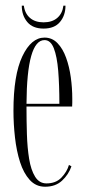

<svg xmlns="http://www.w3.org/2000/svg" viewBox="-20 -662 308 692"><path d="M142.5 11Q109.5 11 87.2 -13.5Q65 -38 52.2 -78Q39.5 -118 34 -166.5Q28.5 -215 28.5 -262.5Q28.5 -391.5 60.5 -459Q92.5 -526.5 140.5 -526.5Q168 -526.5 187.2 -506.5Q206.5 -486.5 218.2 -454Q230 -421.5 235.2 -383Q240.5 -344.5 240.5 -307Q240.5 -299.5 240.5 -292.2Q240.5 -285 240 -278H75.5V-275.5Q75.5 -227 77 -178.2Q78.5 -129.5 85 -89.5Q91.5 -49.5 106.5 -25.2Q121.5 -1 147.5 -1Q181.5 -1 201.5 -22Q221.5 -43 228.5 -67.5L237.5 -62.5Q227 -32.5 203.5 -10.8Q180 11 142.5 11ZM140.5 -517.5Q77 -517.5 75.5 -288H194Q194 -355 189.8 -406.8Q185.5 -458.5 174 -488Q162.5 -517.5 140.5 -517.5ZM137 -559Q98 -559 78.2 -582.8Q58.5 -606.5 58.5 -641.5H66Q69.5 -613.5 88 -597.5Q106.5 -581.5 137 -581.5Q168 -581.5 186.5 -597.5Q205 -613.5 208.5 -641.5H216Q216 -606.5 196.2 -582.8Q176.5 -559 137 -559Z"/></svg>

Font: Imbue 100pt ExtraLight
Style: Regular
Weight: 200
Designer: Tyler Finck
Foundry: Etcetera Type Company
Version: Version 1.102; ttfautohint (v1.8.3)